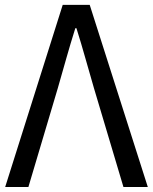

<svg xmlns="http://www.w3.org/2000/svg" viewBox="-20 -753 615 773"><path d="M0.8 0 232.5 -733.4H341.2L575.1 0H477L358.5 -397.3Q339.4 -462.2 323.7 -518.6Q307.9 -574.9 287.7 -639.6H283.3Q263 -574.9 247.1 -518.6Q231.1 -462.2 212.5 -397.3L94.3 0Z"/></svg>

Font: Noto Sans HK Thin
Style: Regular
Weight: 100
Designer: Ryoko NISHIZUKA 西塚涼子 (kana, bopomofo & ideographs); Paul D. Hunt (Latin, Greek & Cyrillic); Sandoll Communications 산돌커뮤니
Foundry: Adobe
Version: Version 2.004-H2;hotconv 1.0.118;makeotfexe 2.5.65603